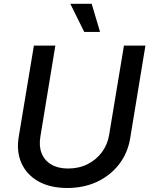

<svg xmlns="http://www.w3.org/2000/svg" viewBox="-20 -964 780 996"><path d="M329.1 11.2Q240.2 11.2 179.2 -23.2Q118.2 -57.6 91.3 -117.7Q64.5 -177.7 77.1 -253.9L155.8 -727.5H267.1L189.5 -255.4Q181.2 -206.1 196 -168.7Q210.9 -131.3 246.1 -110.6Q281.2 -89.8 333.5 -89.8Q389.6 -89.8 434.6 -112.5Q479.5 -135.3 508.5 -174.3Q537.6 -213.4 545.9 -263.2L623 -727.5H734.4L655.3 -246.6Q642.6 -169.9 597.7 -111.8Q552.7 -53.7 483.9 -21.2Q415 11.2 329.1 11.2ZM417 -798.3 344.7 -944.3H455.6L499 -798.3Z"/></svg>

Font: Inter Medium
Style: Italic
Weight: 500
Italic angle: -9.3988°
Designer: Rasmus Andersson
Foundry: rsms
Version: Version 4.001;git-66647c0bb